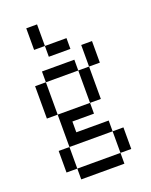

<svg xmlns="http://www.w3.org/2000/svg" viewBox="-160 -835 820 1045"><g transform="rotate(-20 250.0 -312.5)"><path d="M312.5 -562.5V-625H187.5V-562.5ZM125 62.5V125H375V62.5ZM125 62.5Q125 62.5 125 -62.5H62.5Q62.5 -62.5 62.5 62.5ZM375 62.5H437.5Q437.5 62.5 437.5 -62.5H375Q375 -62.5 375 62.5ZM125 -62.5H375V-125H187.5V-187.5H312.5V-250H125ZM125 -250V-437.5H62.5V-250ZM312.5 -250H375V-437.5H312.5ZM125 -437.5H312.5V-500H125ZM375 -437.5H437.5Q437.5 -437.5 437.5 -562.5H375Q375 -562.5 375 -437.5ZM187.5 -625Q187.5 -625 187.5 -750H125Q125 -750 125 -625Z"/></g></svg>

Font: Unifont
Style: Regular
Weight: 500
Version: Version 15.1.04